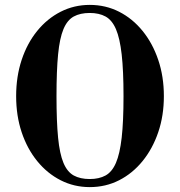

<svg xmlns="http://www.w3.org/2000/svg" viewBox="-20 -753 735 785"><path d="M347 12Q283 12 228 -16Q173 -44 132 -94.5Q91 -145 68.5 -212.5Q46 -280 46 -360Q46 -440 68.5 -508Q91 -576 132 -626.5Q173 -677 228 -705Q283 -733 347 -733Q412 -733 467 -705Q522 -677 563 -626.5Q604 -576 627 -508Q650 -440 650 -360Q650 -280 627 -212.5Q604 -145 563 -94.5Q522 -44 467 -16Q412 12 347 12ZM347 -21Q385 -21 411.5 -35.5Q438 -50 454 -87Q470 -124 477.5 -190Q485 -256 485 -360Q485 -464 477.5 -530.5Q470 -597 454 -634Q438 -671 411.5 -685.5Q385 -700 347 -700Q308 -700 281.5 -685.5Q255 -671 239.5 -634Q224 -597 217.5 -530.5Q211 -464 211 -360Q211 -256 217.5 -190Q224 -124 239.5 -87Q255 -50 281.5 -35.5Q308 -21 347 -21Z"/></svg>

Font: Libre Bodoni Medium
Style: Regular
Weight: 500
Designer: Pablo Impallari, Rodrigo Fuenzalida
Foundry: Impallari Type
Version: Version 2.005;gftools[0.9.23]